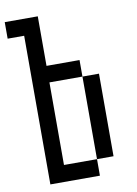

<svg xmlns="http://www.w3.org/2000/svg" viewBox="-92 -977 683 954"><g transform="rotate(-10 250.0 -500.5)"><path d="M0 -833.3V-916.7H166.7V-666.7H333.3V-583.3H166.7V-166.7H333.3V-83.3H83.3V-833.3ZM333.3 -166.7V-583.3H416.7V-166.7Z"/></g></svg>

Font: Galmuri11 Condensed
Style: Regular
Weight: 400
Width: 3
Designer: Lee Minseo (quiple)
Version: Version 2.399;hotconv 1.1.1;makeotfexe 2.6.0 DEVELOPMENT